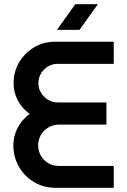

<svg xmlns="http://www.w3.org/2000/svg" viewBox="-20 -900 607 920"><path d="M247 0Q189 0 143 -27.5Q97 -55 70.5 -101.5Q44 -148 44 -204Q44 -248 64.5 -287.5Q85 -327 122 -354Q85 -381 65 -419.5Q45 -458 45 -500Q45 -556 71.5 -601Q98 -646 143 -673Q188 -700 243 -700H525V-594H256Q231 -594 210 -581.5Q189 -569 176.5 -548Q164 -527 164 -500Q164 -476 177 -455Q190 -434 211 -421.5Q232 -409 258 -409H490V-303H264Q234 -303 211 -289Q188 -275 175.5 -252.5Q163 -230 163 -203Q163 -177 175.5 -154.5Q188 -132 210.5 -118.5Q233 -105 262 -105H525V0ZM253 -757 341 -880H449L361 -757Z"/></svg>

Font: MuseoModerno SemiBold Medium
Style: Regular
Weight: 500
Version: Version 1.001